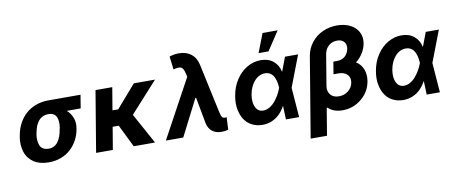

<svg xmlns="http://www.w3.org/2000/svg" viewBox="-80 -1137 4019 1691"><g transform="rotate(-10 1929.5 -291.0)"><path d="M59.7 -258.5 62.5 -269.9Q71.7 -325.3 96.6 -372.3Q121.4 -419.4 159.3 -454.2Q197.1 -489 249.3 -508.7Q301.5 -528.4 362.2 -528.4H650.9L631.4 -409.4H507.5Q540.8 -379.6 557 -337.4Q573.2 -295.1 565.3 -248.6L563.9 -238.6Q555.4 -186.1 531.2 -140.8Q507.1 -95.5 470.3 -62Q433.6 -28.4 383 -9.2Q332.4 9.9 274.1 9.9Q233.3 9.9 198.9 0.7Q164.4 -8.5 139.2 -25.7Q114 -43 95.3 -67.1Q76.7 -91.3 67.3 -121.1Q57.9 -150.9 55.4 -185.7Q52.9 -220.5 59.7 -258.5ZM212.4 -269.9 209.5 -258.5Q203.5 -227.6 205.6 -200.3Q207.7 -172.9 216.1 -152.7Q224.4 -132.5 244.1 -120.7Q263.8 -109 293.7 -109Q320.7 -109 342.2 -120.6Q363.6 -132.1 378.2 -153.1Q392.8 -174 402.2 -200.1Q411.6 -226.2 416.9 -258.5L419.7 -269.9Q425.4 -298.3 423.7 -323.5Q421.9 -348.7 414.2 -367.9Q406.6 -387.1 388.3 -398.3Q370 -409.4 342.7 -409.4Q314.3 -409.4 291.2 -398.4Q268.1 -387.4 252.5 -367.7Q236.9 -348 227.1 -323.7Q217.3 -299.4 212.4 -269.9Z M937.9 -545.5 904.1 -343.8H955.3L1130.7 -545.5H1320.3L1074.2 -273.8L1224.4 0H1033.7L935 -201.3H880.7L846.9 0H697.1L788 -545.5Z M1817.1 9.2Q1767.8 9.2 1735.6 -16Q1703.5 -41.2 1692.5 -89.1L1648.8 -324.6H1642L1476.6 0H1321L1604 -521L1596.6 -553.3Q1585.9 -598.7 1566.4 -609Q1546.9 -619.3 1496.4 -605.8L1481.9 -723Q1523.8 -737.2 1565 -737.2Q1632.8 -737.2 1676.1 -703.1Q1719.5 -669 1733.3 -604.4L1827.4 -166.2Q1834.9 -132.5 1842.5 -120.6Q1850.1 -108.7 1868.6 -108.7Q1871.4 -108.7 1877.3 -109.4Q1883.2 -110.1 1883.9 -110.1L1878.6 1.1Q1853.3 9.2 1817.1 9.2Z M2183.9 11.4Q2131.7 11 2090.2 -10.7Q2048.7 -32.3 2023.6 -71Q1998.6 -109.7 1988.8 -163.4Q1979 -217 1990.4 -280.9Q2003.2 -360.1 2044 -422.4Q2084.9 -484.7 2142.9 -518.6Q2201 -552.6 2266 -552.6Q2333.1 -552.6 2377 -516.9Q2420.8 -481.2 2433.9 -421.2H2435.7L2482.6 -545.5H2599.8L2494.7 -271.3L2492.5 -266L2512.8 0H2394.9L2390.6 -120L2388.5 -119.7Q2366.5 -79.9 2337.9 -51.1Q2309.3 -22.4 2269.5 -5.3Q2229.8 11.7 2183.9 11.4ZM2384.6 -285.9Q2383.2 -307.9 2380 -326.9Q2376.8 -345.9 2369.5 -365.9Q2362.2 -386 2351.6 -400Q2340.9 -414.1 2323.7 -423.1Q2306.5 -432.2 2284.4 -432.2Q2228.7 -432.2 2187.7 -385.7Q2146.7 -339.1 2134.2 -265.6Q2123.6 -197.8 2145.1 -154.7Q2166.5 -111.5 2212.4 -111.5Q2240.8 -111.5 2268.5 -127.3Q2296.2 -143.1 2317.5 -168.3Q2338.8 -193.5 2354.8 -221.1Q2370.7 -248.6 2380.7 -275.9ZM2258.9 -616.8 2324.2 -785.5H2459.5L2347.7 -616.8Z M2980.1 -737.2Q3043.7 -737.2 3093.6 -713.8Q3143.5 -690.3 3169 -645.2Q3194.6 -600.1 3185 -541.9Q3177.9 -499.3 3153.2 -458.5Q3128.6 -417.6 3090.2 -387.8Q3133.9 -359.7 3152 -312.5Q3170.1 -265.3 3160.9 -208.1Q3145.2 -114 3071 -53.3Q2996.8 7.5 2902 7.5Q2819.6 7.5 2771.3 -39.8L2766.3 -37.6L2782.7 -137.8L2726.2 204.5H2579.9L2699.2 -513.8Q2710.6 -580.6 2751.8 -632.1Q2793 -683.6 2852.5 -710.4Q2911.9 -737.2 2980.1 -737.2ZM2893.1 -420.5 2894.5 -428.6H2926.5Q2951.7 -428.6 2971.9 -436.8Q2992.2 -445 3004.6 -458.6Q3017 -472.3 3024.3 -487.2Q3031.6 -502.1 3034.4 -518.1Q3041.2 -556.5 3020.6 -581Q3000 -605.5 2958.8 -605.5Q2915.5 -605.5 2883.5 -578.5Q2851.6 -551.5 2843.4 -504.6L2796.9 -224.1Q2791.2 -179.3 2816.2 -149.3Q2841.3 -119.3 2891 -119.3Q2940.3 -119.3 2975.7 -148.4Q3011 -177.6 3018.1 -220.9Q3025.2 -265.6 2997.7 -292.3Q2970.2 -318.9 2922.9 -318.9H2876.4L2878.9 -333.1H2878.6L2890.3 -402Z M3442.8 11.4Q3390.6 11 3349.1 -10.7Q3307.5 -32.3 3282.5 -71Q3257.5 -109.7 3247.7 -163.4Q3237.9 -217 3249.3 -280.9Q3262.1 -360.1 3302.9 -422.4Q3343.7 -484.7 3401.8 -518.6Q3459.9 -552.6 3524.9 -552.6Q3592 -552.6 3635.8 -516.9Q3679.7 -481.2 3692.8 -421.2H3694.6L3741.5 -545.5H3858.7L3753.6 -271.3L3751.4 -266L3771.7 0H3653.8L3649.5 -120L3647.4 -119.7Q3625.4 -79.9 3596.8 -51.1Q3568.2 -22.4 3528.4 -5.3Q3488.6 11.7 3442.8 11.4ZM3643.5 -285.9Q3642 -307.9 3638.8 -326.9Q3635.7 -345.9 3628.4 -365.9Q3621.1 -386 3610.4 -400Q3599.8 -414.1 3582.6 -423.1Q3565.3 -432.2 3543.3 -432.2Q3487.6 -432.2 3446.6 -385.7Q3405.5 -339.1 3393.1 -265.6Q3382.5 -197.8 3403.9 -154.7Q3425.4 -111.5 3471.2 -111.5Q3499.6 -111.5 3527.3 -127.3Q3555 -143.1 3576.3 -168.3Q3597.7 -193.5 3613.6 -221.1Q3629.6 -248.6 3639.6 -275.9Z"/></g></svg>

Font: Karasuma Gothic
Style: Bold Italic
Weight: 700
Italic angle: 9.39998°
Designer: Rasmus Andersson / Ryoko Nishizuka
Foundry: Genbu
Version: Version 1.00